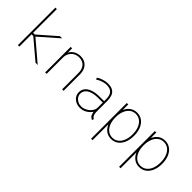

<svg xmlns="http://www.w3.org/2000/svg" viewBox="45 -1634 2722 2722"><g transform="rotate(45 1406.0 -273.5)"><path d="M113.3 0V-752H142.6V-276.4H189.5L162.1 -263.7L445.3 -511.7H489.3L193.4 -252V-269.5L510.7 0H466.8L162.1 -257.8L189.5 -246.1H142.6V0Z M660.2 0V-511.7H689.5V-427.7H704.1L682.6 -406.2Q695.8 -454.1 743.2 -486.8Q790.5 -519.5 855.5 -519.5Q934.6 -519.5 981.9 -468Q1029.3 -416.5 1029.3 -330.1V0H1000V-328.1Q1000 -405.3 960.2 -448.7Q920.4 -492.2 851.6 -492.2Q805.2 -492.2 768.6 -471.2Q731.9 -450.2 710.7 -412.8Q689.5 -375.5 689.5 -326.2V0Z M1360.4 7.8Q1314 7.8 1276.6 -11.5Q1239.3 -30.8 1217.3 -64Q1195.3 -97.2 1195.3 -139.6Q1195.3 -189.5 1224.9 -226.1Q1254.4 -262.7 1311.8 -282.7Q1369.1 -302.7 1452.1 -302.7H1551.8V-275.4H1451.2Q1376.5 -275.4 1326.2 -258.3Q1275.9 -241.2 1250.2 -210.7Q1224.6 -180.2 1224.6 -139.6Q1224.6 -106 1242.9 -78.9Q1261.2 -51.8 1292 -35.6Q1322.8 -19.5 1360.4 -19.5Q1404.3 -19.5 1445.6 -41.7Q1486.8 -64 1513.4 -99.6Q1540 -135.3 1540 -175.8V-269.5V-274.4V-337.9Q1540 -372.1 1533.9 -400.4Q1527.8 -428.7 1512.5 -449.2Q1497.1 -469.7 1469.7 -481Q1442.4 -492.2 1399.4 -492.2Q1377.4 -492.2 1348.1 -484.9Q1318.8 -477.5 1290.3 -465.3Q1261.7 -453.1 1242.2 -438.5L1231.4 -464.8Q1251.5 -480.5 1281.7 -492.9Q1312 -505.4 1344 -512.5Q1376 -519.5 1401.4 -519.5Q1469.7 -519.5 1506.1 -494.6Q1542.5 -469.7 1555.9 -427.7Q1569.3 -385.7 1569.3 -334V-113.3Q1569.3 -76.7 1581.8 -53.5Q1594.2 -30.3 1613.3 -20.5L1617.2 -18.6L1606.4 7.8L1594.7 2Q1568.4 -11.2 1556.9 -34.7Q1545.4 -58.1 1540 -91.8L1543.9 -87.9H1532.2L1540 -91.8Q1515.1 -51.8 1468.5 -22Q1421.9 7.8 1360.4 7.8Z M1785.2 205.1V-511.7H1814.5V-407.2H1828.1L1810.5 -365.2V-161.1L1826.2 -109.4H1814.5V205.1ZM1986.3 7.8Q1926.8 7.8 1882.1 -25.1Q1837.4 -58.1 1812.7 -117.7Q1788.1 -177.2 1788.1 -257.8Q1788.1 -336.9 1812.7 -395.8Q1837.4 -454.6 1882.1 -487.1Q1926.8 -519.5 1986.3 -519.5Q2046.9 -519.5 2092 -487.1Q2137.2 -454.6 2162.4 -395.3Q2187.5 -335.9 2187.5 -255.9Q2187.5 -175.8 2162.4 -116.5Q2137.2 -57.1 2092 -24.7Q2046.9 7.8 1986.3 7.8ZM1987.3 -18.6Q2038.6 -18.6 2077.1 -48.1Q2115.7 -77.6 2137 -130.9Q2158.2 -184.1 2158.2 -255.9Q2158.2 -327.6 2136.7 -381.1Q2115.2 -434.6 2076.7 -463.9Q2038.1 -493.2 1986.3 -493.2Q1935.1 -493.2 1896.7 -463.9Q1858.4 -434.6 1836.9 -381.1Q1815.4 -327.6 1815.4 -255.9Q1815.4 -184.1 1836.9 -130.9Q1858.4 -77.6 1897 -48.1Q1935.5 -18.6 1987.3 -18.6Z M2347.7 205.1V-511.7H2377V-407.2H2390.6L2373 -365.2V-161.1L2388.7 -109.4H2377V205.1ZM2548.8 7.8Q2489.3 7.8 2444.6 -25.1Q2399.9 -58.1 2375.2 -117.7Q2350.6 -177.2 2350.6 -257.8Q2350.6 -336.9 2375.2 -395.8Q2399.9 -454.6 2444.6 -487.1Q2489.3 -519.5 2548.8 -519.5Q2609.4 -519.5 2654.5 -487.1Q2699.7 -454.6 2724.9 -395.3Q2750 -335.9 2750 -255.9Q2750 -175.8 2724.9 -116.5Q2699.7 -57.1 2654.5 -24.7Q2609.4 7.8 2548.8 7.8ZM2549.8 -18.6Q2601.1 -18.6 2639.6 -48.1Q2678.2 -77.6 2699.5 -130.9Q2720.7 -184.1 2720.7 -255.9Q2720.7 -327.6 2699.2 -381.1Q2677.7 -434.6 2639.2 -463.9Q2600.6 -493.2 2548.8 -493.2Q2497.6 -493.2 2459.2 -463.9Q2420.9 -434.6 2399.4 -381.1Q2377.9 -327.6 2377.9 -255.9Q2377.9 -184.1 2399.4 -130.9Q2420.9 -77.6 2459.5 -48.1Q2498 -18.6 2549.8 -18.6Z"/></g></svg>

Font: Reddit Mono ExtraLight
Style: Regular
Weight: 250
Monospace: yes
Designer: Stephen Hutchings
Foundry: Reddit
Version: Version 1.014